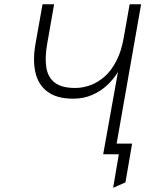

<svg xmlns="http://www.w3.org/2000/svg" viewBox="-20 -720 678 896"><path d="M508 156.5 534.5 0H493L501.5 -50H596.5L565.5 131ZM461.5 0 530.5 -384Q510 -350.5 479.8 -322.2Q449.5 -294 409.8 -276.8Q370 -259.5 322 -259.5Q245.5 -259.5 202 -291.8Q158.5 -324 145.2 -382Q132 -440 146 -517.5L178.5 -700H232.5L200 -514.5Q189 -451 196.2 -405Q203.5 -359 235.8 -334.2Q268 -309.5 331 -309.5Q366.5 -309.5 402 -322.5Q437.5 -335.5 468.8 -363.2Q500 -391 523.2 -436Q546.5 -481 557.5 -544.5L585 -700H638.5L515.5 0Z"/></svg>

Font: Overpass ExtraLight
Style: Italic
Weight: 250
Italic angle: -10°
Designer: Delve Withrington, Dave Bailey, Thomas Jockin
Foundry: Delve Fonts LLC
Version: Version 4.000